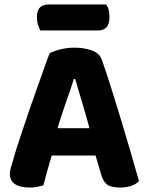

<svg xmlns="http://www.w3.org/2000/svg" viewBox="-20 -828 660 858"><path d="M160 -692Q155 -702 150 -717Q145 -732 145 -749Q145 -782 159 -795Q173 -808 196 -808H454Q462 -799 465.5 -784Q469 -769 469 -752Q469 -719 455.5 -705.5Q442 -692 419 -692ZM407 -133H211Q200 -97 190.5 -62Q181 -27 174 0Q161 4 147 7Q133 10 113 10Q69 10 46.5 -5.5Q24 -21 24 -50Q24 -64 28 -77Q32 -90 37 -107Q44 -134 57 -174Q70 -214 85.5 -260.5Q101 -307 118 -356Q135 -405 151 -449.5Q167 -494 180 -531Q193 -568 202 -590Q217 -599 248.5 -607Q280 -615 311 -615Q356 -615 390.5 -602.5Q425 -590 435 -561Q454 -508 476 -438Q498 -368 520.5 -294Q543 -220 564 -148Q585 -76 601 -19Q590 -6 568.5 2Q547 10 517 10Q474 10 456.5 -5Q439 -20 431 -52ZM310 -475Q296 -430 275.5 -372.5Q255 -315 237 -255H380Q363 -318 345.5 -375.5Q328 -433 316 -475Z"/></svg>

Font: Baloo Da 2
Style: Bold
Weight: 700
Designer: Noopur Datye, Sulekha Rajkumar and Ek Type
Foundry: Ek Type
Version: Version 1.640;hotconv 1.0.111;makeotfexe 2.5.65597; ttfautoh